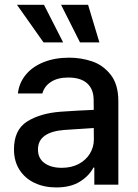

<svg xmlns="http://www.w3.org/2000/svg" viewBox="-20 -781 583 812"><path d="M237.3 -308.6Q270.5 -311 309.8 -313.2Q349.1 -315.4 376.5 -316.4L376 -358.4Q376 -403.8 348.6 -428.5Q321.3 -453.1 268.6 -453.1Q224.1 -453.1 195.8 -434.8Q167.5 -416.5 159.2 -385.7H55.7Q60.5 -429.7 88.4 -464.1Q116.2 -498.5 163.8 -517.8Q211.4 -537.1 272.5 -537.1Q322.8 -537.1 369.4 -521.5Q416 -505.9 448.2 -464.8Q480.5 -423.8 480.5 -352.5V0H378.9V-72.3H375Q356.9 -37.1 317.6 -12.7Q278.3 11.7 217.8 11.7Q167 11.7 126.5 -7.3Q85.9 -26.4 62.5 -62.7Q39.1 -99.1 39.1 -149.4Q39.1 -231.9 94.7 -267.1Q150.4 -302.2 237.3 -308.6ZM241.2 -71.3Q282.2 -71.3 313 -87.6Q343.8 -104 360.4 -131.6Q377 -159.2 377 -191.4L376.5 -239.7L252 -231.4Q198.7 -227.5 169.7 -207.3Q140.6 -187 140.6 -148.4Q140.6 -111.3 168.2 -91.3Q195.8 -71.3 241.2 -71.3ZM51.8 -760.7H166L247.1 -601.6H164.1ZM238.3 -760.7H352.5L400.4 -601.6H318.4Z"/></svg>

Font: Pretendard GOV Medium
Style: Regular
Weight: 500
Designer: Base glyphs from Inter by Rasmus Andersson; Hangeul glyphs from Noto Sans CJK(Source Han Sans) by Jang Soo-young and Kan
Foundry: Kil Hyung-jin
Version: Version 1.309